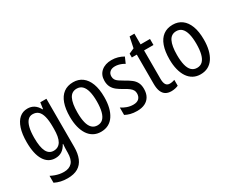

<svg xmlns="http://www.w3.org/2000/svg" viewBox="-112 -1147 2310 1875"><g transform="rotate(-30 1043.0 -209.0)"><path d="M212 -547Q253 -547 284 -527.5Q315 -508 338 -466H343L353 -537H422V7Q422 81 400 133.5Q378 186 332.5 213Q287 240 215 240Q173 240 138.5 232Q104 224 72 208V130Q95 142 118.5 150.5Q142 159 166 163.5Q190 168 215 168Q275 168 307 133Q339 98 339 22V5Q339 -11 340 -32.5Q341 -54 343 -74H339Q316 -31 284.5 -10.5Q253 10 210 10Q131 10 87 -61Q43 -132 43 -266Q43 -357 63.5 -419.5Q84 -482 121.5 -514.5Q159 -547 212 -547ZM228 -474Q195 -474 173 -450Q151 -426 139.5 -379.5Q128 -333 128 -265Q128 -161 153.5 -111Q179 -61 231 -61Q258 -61 278.5 -72.5Q299 -84 312.5 -106.5Q326 -129 332.5 -164Q339 -199 339 -245V-269Q339 -341 327 -386Q315 -431 291 -452.5Q267 -474 228 -474Z M920 -269Q920 -205 907.5 -154Q895 -103 870.5 -66Q846 -29 809.5 -9.5Q773 10 724 10Q679 10 643 -9.5Q607 -29 582.5 -65.5Q558 -102 545 -153.5Q532 -205 532 -269Q532 -358 554 -420Q576 -482 619.5 -514.5Q663 -547 727 -547Q787 -547 830 -515Q873 -483 896.5 -421.5Q920 -360 920 -269ZM617 -269Q617 -202 628.5 -155.5Q640 -109 664.5 -85.5Q689 -62 726 -62Q764 -62 788 -85.5Q812 -109 824 -155.5Q836 -202 836 -269Q836 -337 824 -382.5Q812 -428 788 -451.5Q764 -475 726 -475Q669 -475 643 -422.5Q617 -370 617 -269Z M1296 -145Q1296 -95 1276.5 -60.5Q1257 -26 1220.5 -8Q1184 10 1132 10Q1090 10 1057.5 1.5Q1025 -7 1000 -21V-104Q1025 -87 1059.5 -74.5Q1094 -62 1130 -62Q1172 -62 1193.5 -83Q1215 -104 1215 -141Q1215 -161 1206 -177Q1197 -193 1177 -208.5Q1157 -224 1122 -243Q1085 -263 1057.5 -284.5Q1030 -306 1015 -335Q1000 -364 1000 -405Q1000 -471 1044 -509Q1088 -547 1160 -547Q1197 -547 1230 -537.5Q1263 -528 1292 -511L1263 -445Q1247 -455 1230 -462Q1213 -469 1195 -473Q1177 -477 1159 -477Q1122 -477 1101 -458.5Q1080 -440 1080 -408Q1080 -387 1089 -371.5Q1098 -356 1119 -341.5Q1140 -327 1175 -307Q1212 -287 1239.5 -265.5Q1267 -244 1281.5 -215.5Q1296 -187 1296 -145Z M1541 -62Q1555 -62 1569.5 -65Q1584 -68 1596 -72V-6Q1580 1 1560 5.5Q1540 10 1517 10Q1480 10 1454.5 -5.5Q1429 -21 1415.5 -54Q1402 -87 1402 -140V-469H1346V-512L1405 -538L1430 -658H1484V-537H1590V-469H1484V-147Q1484 -105 1497.5 -83.5Q1511 -62 1541 -62Z M2043 -269Q2043 -205 2030.5 -154Q2018 -103 1993.5 -66Q1969 -29 1932.5 -9.5Q1896 10 1847 10Q1802 10 1766 -9.5Q1730 -29 1705.5 -65.5Q1681 -102 1668 -153.5Q1655 -205 1655 -269Q1655 -358 1677 -420Q1699 -482 1742.5 -514.5Q1786 -547 1850 -547Q1910 -547 1953 -515Q1996 -483 2019.5 -421.5Q2043 -360 2043 -269ZM1740 -269Q1740 -202 1751.5 -155.5Q1763 -109 1787.5 -85.5Q1812 -62 1849 -62Q1887 -62 1911 -85.5Q1935 -109 1947 -155.5Q1959 -202 1959 -269Q1959 -337 1947 -382.5Q1935 -428 1911 -451.5Q1887 -475 1849 -475Q1792 -475 1766 -422.5Q1740 -370 1740 -269Z"/></g></svg>

Font: Noto Sans Display Condensed
Style: Regular
Weight: 400
Width: 3
Designer: Monotype Design Team
Foundry: Monotype Imaging Inc.
Version: Version 2.003